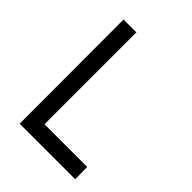

<svg xmlns="http://www.w3.org/2000/svg" viewBox="-200 -801 907 907"><g transform="rotate(45 253.5 -347.5)"><path d="M91 0 90 -695H176V-81H461L462 0Z"/></g></svg>

Font: Panefresco 500wt
Style: Regular
Weight: 700
Foundry: Campivisivi & Chank Co
Version: Version 1.001